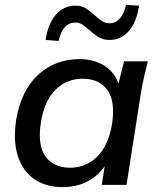

<svg xmlns="http://www.w3.org/2000/svg" viewBox="-20 -754 649 783"><path d="M236 9Q166 9 119 -24Q72 -57 52.5 -118.5Q33 -180 46 -266Q67 -387 136.5 -450Q206 -513 305 -513Q363 -513 405.5 -486Q448 -459 463 -413L486 -504H583Q575 -473 568 -442.5Q561 -412 556 -383L496 0H395L407 -76Q379 -36 335.5 -13.5Q292 9 236 9ZM266 -70Q330 -70 376 -115Q422 -160 437 -249Q451 -342 417.5 -387.5Q384 -433 317 -433Q252 -433 206.5 -388Q161 -343 147 -256Q132 -163 165 -116.5Q198 -70 266 -70ZM219 -587 166 -591Q176 -658 208 -694.5Q240 -731 288 -731Q314 -731 332.5 -718.5Q351 -706 366 -692Q380 -679 394.5 -669Q409 -659 426 -659Q476 -659 494 -734L547 -731Q537 -663 505 -627Q473 -591 426 -591Q400 -591 380.5 -603.5Q361 -616 346 -630Q332 -643 318 -652.5Q304 -662 287 -662Q236 -662 219 -587Z"/></svg>

Font: Mulish SemiBold
Style: Italic
Weight: 600
Italic angle: -9°
Designer: Vernon Adams
Foundry: Vernon Adams
Version: Version 3.603; ttfautohint (v1.8.3)